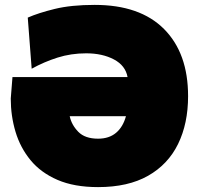

<svg xmlns="http://www.w3.org/2000/svg" viewBox="-20 -749 813 785"><path d="M381 16Q283.5 16 215.2 -13.5Q147 -43 105 -94Q63 -145 43.5 -210Q24 -275 24 -346L31 -434H501.5Q493 -481 445.8 -506Q398.5 -531 332.5 -531Q270.5 -531 215.2 -513.5Q160 -496 109.5 -468L93.5 -677Q136.5 -696 203.8 -712.5Q271 -729 367 -729Q552.5 -729 650.8 -630.2Q749 -531.5 749 -356Q749 -244 708 -160.2Q667 -76.5 585.2 -30.2Q503.5 16 381 16ZM381 -182Q426 -182 454.5 -206Q483 -230 495 -274H265Q272.5 -238.5 300 -210.2Q327.5 -182 381 -182Z"/></svg>

Font: Commissioner Black
Style: Regular
Weight: 900
Designer: Kostas Bartsokas
Foundry: Kostas Bartsokas
Version: Version 1.000; ttfautohint (v1.8.3)